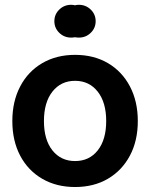

<svg xmlns="http://www.w3.org/2000/svg" viewBox="-20 -751 612 783"><path d="M286.1 11.7Q210 11.7 152.1 -22Q94.2 -55.7 62.3 -116.2Q30.3 -176.8 30.3 -257.3Q30.3 -337.4 62.3 -398.4Q94.2 -459.5 152.1 -493.4Q210 -527.3 286.1 -527.3Q362.8 -527.3 420.4 -493.4Q478 -459.5 510 -398.4Q542 -337.4 542 -257.3Q542 -177.2 510 -116.7Q478 -56.2 420.4 -22.2Q362.8 11.7 286.1 11.7ZM286.1 -94.2Q344.2 -94.2 378.7 -137.9Q413.1 -181.6 413.1 -257.3Q413.1 -333.5 378.4 -377.4Q343.8 -421.4 286.1 -421.4Q228.5 -421.4 193.8 -377.4Q159.2 -333.5 159.2 -257.3Q159.2 -181.2 193.8 -137.7Q228.5 -94.2 286.1 -94.2ZM301.8 -597.7Q293.5 -597.7 285.6 -599.1Q277.8 -597.7 270 -597.7Q241.7 -597.7 221.7 -617.2Q201.7 -636.7 201.7 -664.6Q201.7 -692.4 221.7 -711.9Q241.7 -731.4 270 -731.4Q277.8 -731.4 285.6 -729.5Q293.5 -731.4 301.8 -731.4Q330.1 -731.4 350.1 -711.9Q370.1 -692.4 370.1 -664.6Q370.1 -636.7 350.1 -617.2Q330.1 -597.7 301.8 -597.7Z"/></svg>

Font: Inter Display Semi Bold
Style: Regular
Weight: 600
Designer: Rasmus Andersson
Foundry: rsms
Version: Version 4.000;git-37864ae